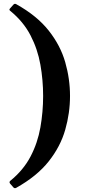

<svg xmlns="http://www.w3.org/2000/svg" viewBox="-20 -866 470 1019"><path d="M50.8 128.2 33.2 108Q27.6 100 34.2 94Q104.2 37.1 142.1 -35.4Q180 -107.8 194.4 -190.1Q208.9 -272.4 208.9 -356.8Q208.9 -440.5 194.4 -522.6Q180 -604.7 142.1 -678Q104.2 -751.3 34.6 -808.1Q26.2 -814.1 33.2 -821.1L50.8 -840.9Q57.4 -848.7 66 -843.9Q176.1 -782.6 238.5 -703.6Q300.9 -624.6 326.2 -535.9Q351.6 -447.3 351.6 -356.8Q351.6 -266.2 326.2 -177.3Q300.9 -88.4 238.5 -9.6Q176.1 69.2 66 130.9Q57.2 135.8 50.8 128.2Z"/></svg>

Font: Hahmlet
Style: Regular
Weight: 400
Designer: Minjoo Ham & Mark Frömberg
Foundry: hypertype
Version: Version 1.002